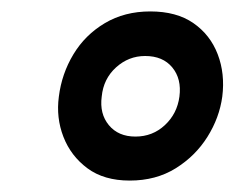

<svg xmlns="http://www.w3.org/2000/svg" viewBox="-20 -740 413 336"><path d="M207 -424Q162 -424 133 -445.5Q104 -467 91 -500.5Q78 -534 83 -571Q88 -611 108.5 -645Q129 -679 163.5 -699.5Q198 -720 243 -720Q289 -720 318.5 -699.5Q348 -679 361 -645Q374 -611 369 -571Q364 -534 343 -500.5Q322 -467 287.5 -445.5Q253 -424 207 -424ZM217 -501Q247 -501 268.5 -521Q290 -541 294 -571Q298 -602 281.5 -622Q265 -642 234 -642Q205 -642 183 -622Q161 -602 158 -571Q154 -541 170.5 -521Q187 -501 217 -501Z"/></svg>

Font: Inclusive Sans SemiBold
Style: Italic
Weight: 600
Italic angle: -7°
Designer: Olivia King
Foundry: Olivia King
Version: Version 2.004